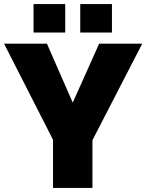

<svg xmlns="http://www.w3.org/2000/svg" viewBox="-26 -925 720 945"><path d="M139 -765V-905H295V-765ZM369 -765V-905H525V-765ZM205 -710 332 -420 462 -710H674L429 -235V0H235V-237L-6 -710Z"/></svg>

Font: Raleway-v4020 Black
Style: Regular
Weight: 900
Designer: Matt McInerney, Pablo Impallari, Rodrigo Fuenzalida
Foundry: Matt McInerney, Pablo Impallari, Rodrigo Fuenzalida
Version: Version 4.020;PS 004.020;hotconv 1.0.88;makeotf.lib2.5.64775